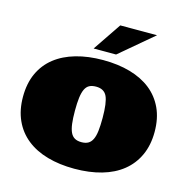

<svg xmlns="http://www.w3.org/2000/svg" viewBox="-112 -864 969 992"><g transform="rotate(15 372.0 -367.5)"><path d="M20 -270Q20 -341.8 44.9 -396Q69.8 -450.2 116 -486.6Q162.1 -522.9 227.1 -541.5Q292 -560.1 372.1 -560.1Q452.1 -560.1 517.1 -541.5Q582 -522.9 627.9 -486.6Q673.8 -450.2 699 -396Q724.1 -341.8 724.1 -270Q724.1 -199.2 699 -144.5Q673.8 -89.8 627.9 -53Q582 -16.1 517.1 2.4Q452.1 21 372.1 21Q292 21 227.1 2.4Q162.1 -16.1 116 -53Q69.8 -89.8 44.9 -144.5Q20 -199.2 20 -270ZM297.9 -270Q297.9 -229 301.5 -200.4Q305.2 -171.9 313.5 -154.5Q321.8 -137.2 335.9 -129.2Q350.1 -121.1 372.1 -121.1Q394 -121.1 408 -129.2Q421.9 -137.2 430.4 -154.5Q439 -171.9 442.4 -200.4Q445.8 -229 445.8 -270Q445.8 -352.1 430.4 -385Q415 -418 372.1 -418Q350.1 -418 335.9 -410.4Q321.8 -402.8 313.5 -385.5Q305.2 -368.2 301.5 -339.6Q297.9 -311 297.9 -270ZM606.9 -755.9 428.2 -605H308.1L410.2 -755.9Z"/></g></svg>

Font: Ultra
Style: Regular
Weight: 400
Designer: Astigmatic (AOETI)
Foundry: Astigmatic (AOETI)
Version: Version 1.000